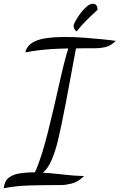

<svg xmlns="http://www.w3.org/2000/svg" viewBox="-51 -915 637 1023"><path d="M-31 88Q-27 49 -4 31.5Q19 14 55.5 8.5Q92 3 135 3Q153 -35 170.5 -90.5Q188 -146 204 -210Q220 -274 235.5 -340Q251 -406 264.5 -467Q278 -528 290.5 -577.5Q303 -627 313 -657Q262 -656 224.5 -653.5Q187 -651 154 -647Q121 -643 84 -636Q93 -678 142 -698Q191 -718 294 -718Q345 -718 398.5 -714Q452 -710 496.5 -705.5Q541 -701 566 -697Q538 -670 510.5 -664Q483 -658 462 -658Q431 -658 404 -658Q377 -658 354 -657Q349 -632 340.5 -586Q332 -540 321.5 -483Q311 -426 299.5 -366Q288 -306 277 -253Q266 -200 257 -163Q242 -103 222.5 -59Q203 -15 177 5Q229 8 286.5 15Q344 22 397 23Q364 55 331 63Q298 71 276 71Q227 71 186.5 71.5Q146 72 110 73Q74 74 39.5 77.5Q5 81 -31 88ZM358 -748Q349 -752 345 -762Q341 -772 341 -776Q341 -785 351.5 -804Q362 -823 378 -844.5Q394 -866 411.5 -880.5Q429 -895 445 -895Q454 -895 461 -888.5Q468 -882 469 -863Q434 -831 407 -804Q380 -777 358 -748Z"/></svg>

Font: Dancing Script Medium
Style: Regular
Weight: 500
Designer: Pablo Impallari
Foundry: Pablo Impallari
Version: Version 2.000